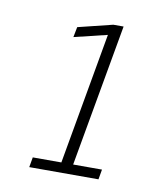

<svg xmlns="http://www.w3.org/2000/svg" viewBox="-48 -715 276 377"><g transform="rotate(10 90.0 -527.0)"><path d="M35 -375H173L176.5 -395H119L169.5 -679H149L80 -662L76 -641.5L142 -657.5L95.5 -395H38.5Z"/></g></svg>

Font: Anybody Condensed ExtraLight
Style: Italic
Weight: 250
Width: 3
Italic angle: -10°
Version: Version 1.113;gftools[0.9.25]